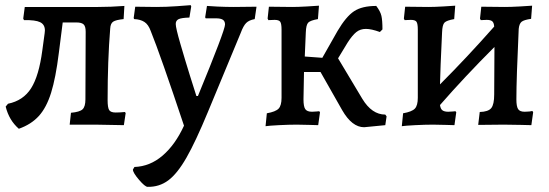

<svg xmlns="http://www.w3.org/2000/svg" viewBox="-20 -483 2127 744"><path d="M467 -45 460 2 350 0H250L255 -46Q289 -49 300 -59.5Q311 -70 311 -98L312 -360Q312 -381 304 -388.5Q296 -396 276 -396H223L208 -278Q196 -181 178 -123.5Q160 -66 130.5 -33.5Q101 -1 53 16Q15 -17 2 -70L11 -81Q70 -93 100.5 -141Q131 -189 144 -288L153 -354L154 -365Q154 -388 135.5 -397Q117 -406 73 -405L70 -411L76 -456H360Q409 -456 462 -460L459 -409Q429 -406 418.5 -399Q408 -392 407 -372Q397 -249 397 -95Q397 -66 403 -56.5Q409 -47 428 -47Q444 -47 464 -49Z M495 174 501 164Q561 162 610 120Q659 78 693 4Q602 -269 564 -363Q555 -388 539.5 -398Q524 -408 500 -409L498 -413L504 -457L585 -456Q624 -456 665.5 -459Q707 -462 719 -463L721 -458L714 -415Q682 -414 671.5 -408.5Q661 -403 661 -390Q661 -375 679 -313Q697 -251 716 -190Q735 -129 741 -111H747Q852 -366 852 -388Q852 -401 843.5 -406.5Q835 -412 817 -412H777L775 -416L782 -460Q791 -459 823.5 -457.5Q856 -456 886 -456L974 -457L967 -409Q945 -405 934 -394Q923 -383 913 -356L786 -50Q738 66 702.5 128Q667 190 632 216Q597 242 552 241Q542 241 518.5 213.5Q495 186 495 174Z M1478 -32 1473 2 1391 10Q1344 10 1306 -56L1222 -204H1158Q1156 -126 1156 -98Q1156 -70 1163 -60Q1170 -50 1189 -50Q1199 -50 1206.5 -51Q1214 -52 1217 -52L1220 -48L1213 2Q1204 2 1179 1Q1154 0 1130 0Q1099 0 1060.5 2Q1022 4 1009 6L1014 -44Q1048 -50 1059.5 -62Q1071 -74 1071 -104V-368Q1071 -391 1066 -398.5Q1061 -406 1044 -406L1020 -405L1017 -411L1022 -457L1112 -456Q1134 -456 1169.5 -458Q1205 -460 1216 -461L1212 -409Q1183 -404 1174.5 -395.5Q1166 -387 1165 -357L1161 -264L1229 -259L1288 -363Q1321 -419 1352 -439.5Q1383 -460 1438 -460Q1454 -439 1458 -421.5Q1462 -404 1462 -369L1452 -359Q1419 -371 1398 -371Q1376 -371 1360.5 -358.5Q1345 -346 1327 -318L1290 -257L1384 -100Q1421 -39 1473 -39Z M2046 -48 2039 2Q2029 2 1998.5 1Q1968 0 1932 0L1833 1L1839 -49Q1872 -50 1883.5 -64Q1895 -78 1895 -117L1896 -301Q1780 -185 1685 -76Q1687 -61 1694.5 -55.5Q1702 -50 1717 -50Q1727 -50 1734.5 -51Q1742 -52 1745 -52L1748 -48L1741 2Q1732 2 1707 1Q1682 0 1658 0Q1627 0 1588.5 2Q1550 4 1537 6L1542 -44Q1576 -50 1587.5 -62Q1599 -74 1599 -104V-368Q1599 -391 1594 -398.5Q1589 -406 1572 -406L1548 -405L1545 -411L1550 -457L1640 -456Q1662 -456 1697.5 -458Q1733 -460 1744 -461L1740 -409Q1711 -404 1702.5 -395.5Q1694 -387 1693 -357Q1686 -212 1685 -156Q1789 -260 1895 -380Q1894 -395 1887.5 -400.5Q1881 -406 1866 -406L1843 -405L1840 -411L1845 -457L1936 -456Q1959 -456 1995 -458Q2031 -460 2042 -461L2038 -410Q2010 -406 2001 -398.5Q1992 -391 1990 -371Q1981 -178 1981 -98Q1981 -71 1987.5 -60.5Q1994 -50 2013 -50Q2024 -50 2032 -51Q2040 -52 2043 -53Z"/></svg>

Font: Alegreya Medium
Style: Regular
Weight: 500
Designer: Juan Pablo del Peral
Foundry: Huerta Tipografica
Version: Version 2.007; ttfautohint (v1.6)